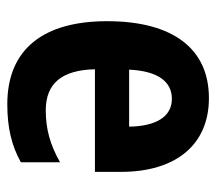

<svg xmlns="http://www.w3.org/2000/svg" viewBox="-54 -542 606 539"><g transform="rotate(90 249.5 -273.0)"><path d="M256 -556C118 -556 40 -456 40 -270C40 -92 118 10 273 10C339 10 389 -2 436 -28V-138C386 -110 343 -98 290 -98C214 -98 177 -144 175 -236H463V-309C463 -463 387 -556 256 -556ZM258 -452C309 -452 335 -406 336 -332H176C180 -415 211 -452 258 -452Z"/></g></svg>

Font: Noto Sans Georgian Condensed Bold
Style: Regular
Weight: 700
Width: 3
Designer: Monotype Design Team, Akaki Razmadze
Foundry: Google LLC
Version: Version 2.005